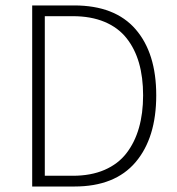

<svg xmlns="http://www.w3.org/2000/svg" viewBox="-20 -679 644 699"><path d="M97.2 0V-659.2H250Q398.4 -659.2 473.6 -572.5Q548.8 -485.8 548.8 -332Q548.8 -177.2 473.6 -88.6Q398.4 0 251 0ZM143.1 -39.1H245.1Q311 -39.1 360.6 -60.5Q410.2 -82 440.4 -121.3Q470.7 -160.6 485.8 -213.4Q501 -266.1 501 -332Q501 -397.5 486.1 -449.5Q471.2 -501.5 440.7 -540Q410.2 -578.6 360.6 -599.4Q311 -620.1 245.1 -620.1H143.1Z"/></svg>

Font: Source Sans Pro Light
Style: Regular
Weight: 300
Designer: Paul D. Hunt
Foundry: Adobe Systems Incorporated
Version: Version 2.020;PS 2.0;hotconv 1.0.86;makeotf.lib2.5.63406